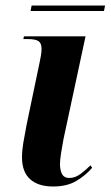

<svg xmlns="http://www.w3.org/2000/svg" viewBox="-20 -668 402 698"><path d="M173 10Q119 10 89.5 -16.5Q60 -43 60 -96Q60 -120 64.5 -147.5Q69 -175 77 -216L124 -441Q127 -454 129 -467Q131 -480 131 -491Q131 -511 120 -518.5Q109 -526 80 -526H65L67 -536H291L211 -163Q206 -137 202 -111.5Q198 -86 198 -69Q199 -46 206.5 -33.5Q214 -21 232 -21Q253 -21 272.5 -35.5Q292 -50 309 -67L315 -58Q292 -31 258 -10.5Q224 10 173 10ZM91 -628 95 -648H362L358 -628Z"/></svg>

Font: Noto Serif Display SemiCondensed
Style: Bold Italic
Weight: 700
Width: 4
Italic angle: -12°
Designer: Monotype Design Team
Foundry: Monotype Imaging Inc.
Version: Version 2.009